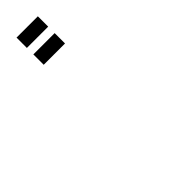

<svg xmlns="http://www.w3.org/2000/svg" viewBox="70 -1183 859 859"><g transform="rotate(45 500.0 -753.5)"><path d="M128.9 -821.3V-686.5H63.5V-821.3ZM235.4 -821.3V-686.5H169.9V-821.3Z"/></g></svg>

Font: MotoyaLCedar
Style: W3 mono
Weight: 400
Version: Version 1.01